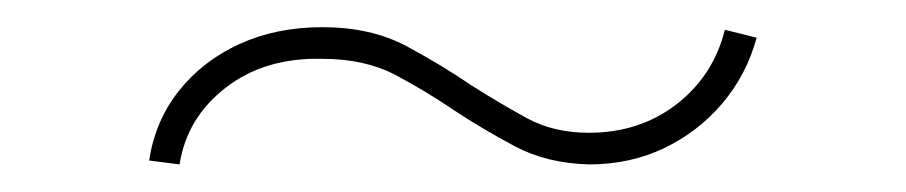

<svg xmlns="http://www.w3.org/2000/svg" viewBox="-20 -357 670 142"><path d="M90.3 -238.3Q94.7 -267.6 112.3 -289.8Q129.9 -312 157.2 -324.5Q184.6 -336.9 218.3 -336.9Q254.4 -336.9 280.8 -322.8Q307.1 -308.6 328.6 -293.9Q350.1 -280.3 369.9 -269.5Q389.6 -258.8 415.5 -258.8Q453.1 -258.8 480.5 -280Q507.8 -301.3 516.1 -335L539.6 -329.1Q532.2 -301.8 514.2 -280.5Q496.1 -259.3 470.9 -247.3Q445.8 -235.4 415.5 -235.4Q384.3 -236.3 360.8 -248.8Q337.4 -261.2 315.9 -275.4Q294.4 -290 272 -301.8Q249.5 -313.5 218.3 -313.5Q175.8 -314.5 147 -292.2Q118.2 -270 112.8 -235.4Z"/></svg>

Font: Inter 16pt Thin
Style: Regular
Weight: 250
Version: Version 4.001;git-66647c0bb